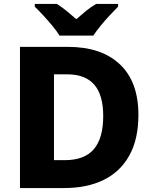

<svg xmlns="http://www.w3.org/2000/svg" viewBox="-20 -951 773 971"><path d="M680 -370Q680 -247 634 -164.5Q588 -82 504 -41Q420 0 305 0H81V-714H323Q493 -714 586.5 -625.5Q680 -537 680 -370ZM502 -364Q502 -471 456.5 -523Q411 -575 321 -575H253V-141H307Q407 -141 454.5 -196.5Q502 -252 502 -364ZM281 -771Q267 -794 244.5 -821Q222 -848 198.5 -873.5Q175 -899 156 -917V-931H268Q294 -914 317 -895.5Q340 -877 366 -854Q392 -877 416 -896.5Q440 -916 466 -931H577V-917Q560 -900 536 -874.5Q512 -849 489.5 -821.5Q467 -794 452 -771Z"/></svg>

Font: Noto Sans Canadian Aboriginal ExtraBold
Style: Regular
Weight: 800
Designer: Monotype Design Team, Typotheque's Kevin King
Foundry: Monotype Imaging Inc.
Version: Version 2.004; ttfautohint (v1.8.4.7-5d5b)